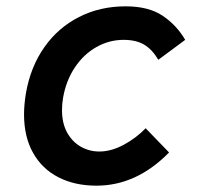

<svg xmlns="http://www.w3.org/2000/svg" viewBox="-20 -578 640 607"><path d="M56 -216Q56 -247.5 62 -283.5Q76.5 -366.5 120 -428.5Q163.5 -490.5 229.8 -524.2Q296 -558 377 -558Q450 -558 494.2 -528.2Q538.5 -498.5 565.5 -452L480.5 -389Q461 -422 435.5 -437Q410 -452 371 -452Q325 -452 284.8 -429.2Q244.5 -406.5 216.8 -365Q189 -323.5 179.5 -269.5Q176 -250 176 -230Q176 -188.5 192.2 -159Q208.5 -129.5 235.5 -114.2Q262.5 -99 294 -99Q331.5 -99 371 -120.2Q410.5 -141.5 440.5 -172.5L514.5 -96Q411.5 9 285 9Q216.5 9 164.8 -17.5Q113 -44 84.5 -94.8Q56 -145.5 56 -216Z"/></svg>

Font: JuliaMono
Style: Bold Italic
Weight: 700
Italic angle: -9°
Monospace: yes
Designer: cormullion
Foundry: corm
Version: Version 0.057; ttfautohint (v1.8.4)